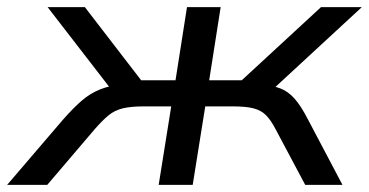

<svg xmlns="http://www.w3.org/2000/svg" viewBox="-49 -516 1030 536"><path d="M-29 0 126 -181Q154 -213 178 -234Q202 -255 230.5 -266.5Q259 -278 299 -281L271 -254L84 -496H188L345 -292H441L473 -496H567L535 -292H626L847 -496H961L699 -254L680 -281Q713 -277 734 -269Q755 -261 773 -241Q791 -221 811 -182L907 0H803L720 -156Q707 -181 693.5 -194.5Q680 -208 659 -213.5Q638 -219 600 -219H524L489 0H394L429 -219H352Q316 -219 293.5 -213.5Q271 -208 254 -194Q237 -180 216 -156L83 0Z"/></svg>

Font: Nunito Sans 7pt SemiExpanded
Style: Italic
Weight: 400
Width: 6
Italic angle: -9°
Designer: Vernon Adams
Foundry: Vernon Adams
Version: Version 3.101;gftools[0.9.27]